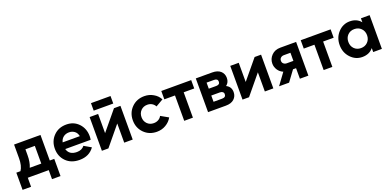

<svg xmlns="http://www.w3.org/2000/svg" viewBox="0 -1609 5446 2675"><g transform="rotate(-20 2723.0 -271.0)"><path d="M508.8 -121.1Q525.4 -121.1 575.2 -121.1Q575.2 -57.6 575.2 133.8Q543.9 133.8 449.2 133.8Q449.2 100.6 449.2 0Q371.1 0 138.7 0Q138.7 33.2 138.7 133.8Q107.4 133.8 12.7 133.8Q12.7 70.3 12.7 -121.1Q28.3 -121.1 74.2 -121.1Q117.2 -184.6 117.2 -297.9Q117.2 -365.2 117.2 -500Q214.8 -500 508.8 -500Q508.8 -405.3 508.8 -121.1ZM211.9 -121.1Q254.9 -121.1 382.8 -121.1Q382.8 -186.5 382.8 -383.8Q347.7 -383.8 243.2 -383.8Q243.2 -362.3 243.2 -297.9Q243.2 -192.4 211.9 -121.1Z M765.6 -197.3Q792 -102.5 906.2 -102.5Q980.5 -102.5 1018.6 -153.3Q1053.7 -132.8 1123 -92.8Q1048.8 13.7 904.3 13.7Q780.3 13.7 706.1 -60.5Q630.9 -135.7 630.9 -250Q630.9 -363.3 705.1 -438.5Q778.3 -513.7 894.5 -513.7Q1004.9 -513.7 1076.2 -438.5Q1147.5 -362.3 1147.5 -250Q1147.5 -224.6 1142.6 -197.3Q1016.6 -197.3 765.6 -197.3ZM763.7 -296.9Q827.1 -296.9 1018.6 -296.9Q1007.8 -347.7 973.6 -373Q938.5 -398.4 894.5 -398.4Q842.8 -398.4 808.6 -371.1Q774.4 -344.7 763.7 -296.9Z M1321.3 -564.5Q1321.3 -591.8 1321.3 -675.8Q1394.5 -675.8 1611.3 -675.8Q1611.3 -648.4 1611.3 -564.5Q1539.1 -564.5 1321.3 -564.5ZM1598.6 -500Q1623 -500 1694.3 -500Q1694.3 -375 1694.3 0Q1663.1 0 1568.4 0Q1568.4 -71.3 1568.4 -284.2Q1509.8 -212.9 1334 0Q1309.6 0 1237.3 0Q1237.3 -125 1237.3 -500Q1269.5 -500 1363.3 -500Q1363.3 -428.7 1363.3 -215.8Q1422.9 -287.1 1598.6 -500Z M2050.8 13.7Q1937.5 13.7 1862.3 -61.5Q1787.1 -137.7 1787.1 -250Q1787.1 -362.3 1862.3 -438.5Q1937.5 -513.7 2050.8 -513.7Q2124 -513.7 2183.6 -478.5Q2244.1 -444.3 2275.4 -384.8Q2238.3 -363.3 2164.1 -320.3Q2148.4 -350.6 2118.2 -369.1Q2087.9 -386.7 2049.8 -386.7Q1992.2 -386.7 1954.1 -348.6Q1916 -309.6 1916 -250Q1916 -191.4 1954.1 -152.3Q1992.2 -114.3 2049.8 -114.3Q2088.9 -114.3 2119.1 -131.8Q2150.4 -149.4 2165 -179.7Q2202.1 -158.2 2277.3 -116.2Q2244.1 -56.6 2183.6 -21.5Q2124 13.7 2050.8 13.7Z M2743.2 -500Q2743.2 -468.8 2743.2 -376Q2704.1 -376 2586.9 -376Q2586.9 -282.2 2586.9 0Q2554.7 0 2458 0Q2458 -93.8 2458 -376Q2418.9 -376 2299.8 -376Q2299.8 -407.2 2299.8 -500Q2411.1 -500 2743.2 -500Z M3171.9 -255.9Q3242.2 -221.7 3242.2 -141.6Q3242.2 -79.1 3198.2 -39.1Q3155.3 0 3075.2 0Q2987.3 0 2811.5 0Q2811.5 -125 2811.5 -500Q2873 -500 3054.7 -500Q3133.8 -500 3177.7 -460.9Q3220.7 -421.9 3220.7 -359.4Q3220.7 -293 3171.9 -255.9ZM3043 -393.6Q3015.6 -393.6 2932.6 -393.6Q2932.6 -371.1 2932.6 -303.7Q2960 -303.7 3043 -303.7Q3097.7 -303.7 3097.7 -348.6Q3097.7 -393.6 3043 -393.6ZM3059.6 -109.4Q3116.2 -109.4 3116.2 -157.2Q3116.2 -177.7 3100.6 -190.4Q3085.9 -202.1 3059.6 -202.1Q3017.6 -202.1 2932.6 -202.1Q2932.6 -178.7 2932.6 -109.4Q2964.8 -109.4 3059.6 -109.4Z M3683.6 -500Q3708 -500 3779.3 -500Q3779.3 -375 3779.3 0Q3748 0 3653.3 0Q3653.3 -71.3 3653.3 -284.2Q3594.7 -212.9 3418.9 0Q3394.5 0 3322.3 0Q3322.3 -125 3322.3 -500Q3354.5 -500 3448.2 -500Q3448.2 -428.7 3448.2 -215.8Q3507.8 -287.1 3683.6 -500Z M4298.8 -500Q4298.8 -375 4298.8 0Q4267.6 0 4172.9 0Q4172.9 -39.1 4172.9 -156.2Q4161.1 -156.2 4127.9 -156.2Q4098.6 -117.2 4012.7 0Q3975.6 0 3864.3 0Q3895.5 -43 3989.3 -170.9Q3940.4 -191.4 3912.1 -234.4Q3883.8 -278.3 3883.8 -328.1Q3883.8 -398.4 3933.6 -449.2Q3983.4 -500 4064.5 -500Q4142.6 -500 4298.8 -500ZM4075.2 -384.8Q4046.9 -384.8 4028.3 -368.2Q4009.8 -351.6 4009.8 -324.2Q4009.8 -296.9 4028.3 -281.2Q4046.9 -264.6 4075.2 -264.6Q4107.4 -264.6 4172.9 -264.6Q4172.9 -294.9 4172.9 -384.8Q4148.4 -384.8 4075.2 -384.8Z M4810.5 -500Q4810.5 -468.8 4810.5 -376Q4771.5 -376 4654.3 -376Q4654.3 -282.2 4654.3 0Q4622.1 0 4525.4 0Q4525.4 -93.8 4525.4 -376Q4486.3 -376 4367.2 -376Q4367.2 -407.2 4367.2 -500Q4478.5 -500 4810.5 -500Z M5259.8 -500Q5292 -500 5388.7 -500Q5388.7 -375 5388.7 0Q5356.4 0 5259.8 0Q5259.8 -14.6 5259.8 -58.6Q5201.2 13.7 5096.7 13.7Q4996.1 13.7 4924.8 -62.5Q4853.5 -138.7 4853.5 -250Q4853.5 -361.3 4924.8 -437.5Q4996.1 -513.7 5096.7 -513.7Q5201.2 -513.7 5259.8 -441.4Q5259.8 -460.9 5259.8 -500ZM5120.1 -109.4Q5180.7 -109.4 5219.7 -148.4Q5259.8 -188.5 5259.8 -250Q5259.8 -311.5 5219.7 -351.6Q5180.7 -390.6 5120.1 -390.6Q5060.5 -390.6 5021.5 -351.6Q4982.4 -311.5 4982.4 -250Q4982.4 -188.5 5021.5 -148.4Q5060.5 -109.4 5120.1 -109.4Z"/></g></svg>

Font: LeFont
Style: Regular
Weight: 700
Designer: Leryon MEDIA
Version: Version 1.0